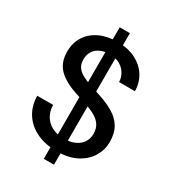

<svg xmlns="http://www.w3.org/2000/svg" viewBox="-207 -907 1005 1110"><g transform="rotate(30 295.0 -352.0)"><path d="M261 87V-791H329V87ZM303 12Q227 12 169 -15.5Q111 -43 79 -93Q47 -143 46 -210H152Q152 -172 169.5 -140.5Q187 -109 220.5 -90.5Q254 -72 303 -72Q345 -72 375.5 -86Q406 -100 422 -124.5Q438 -149 438 -181Q438 -217 422 -240.5Q406 -264 377.5 -280Q349 -296 312.5 -308Q276 -320 234 -334Q149 -362 108.5 -405Q68 -448 68 -517Q68 -576 95.5 -619.5Q123 -663 174 -687.5Q225 -712 293 -712Q362 -712 412.5 -687Q463 -662 492 -618Q521 -574 522 -515H416Q416 -542 401.5 -568Q387 -594 359.5 -610.5Q332 -627 291 -627Q256 -628 229 -616Q202 -604 187 -581Q172 -558 172 -526Q172 -494 186 -474.5Q200 -455 225.5 -441Q251 -427 286 -415.5Q321 -404 363 -390Q414 -373 455 -348.5Q496 -324 519.5 -285.5Q543 -247 543 -187Q543 -135 516 -90Q489 -45 436 -16.5Q383 12 303 12Z"/></g></svg>

Font: DM Sans 12pt Medium
Style: Regular
Weight: 500
Version: Version 4.004;gftools[0.9.30]